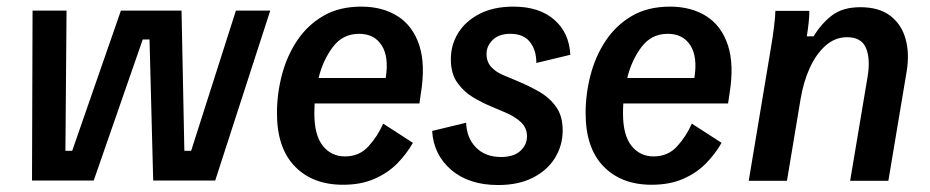

<svg xmlns="http://www.w3.org/2000/svg" viewBox="-20 -532 2736 565"><path d="M74.2 -0.8 75.8 -500V-500.8H175.8L172.5 -88.3H192.5L335.8 -500.8H514.2L522.5 -88.3H542.5L674.2 -500.8H775V-500L613.3 -0.8H430.8L420 -415.8H400L255.8 -0.8Z M989.2 11.7Q900 11.7 847.5 -42.5Q795 -96.7 795 -199.2Q795 -255.8 809.6 -311.7Q824.2 -367.5 854.6 -412.9Q885 -458.3 931.7 -485.4Q978.3 -512.5 1043.3 -512.5Q1105.8 -512.5 1150.4 -484.2Q1195 -455.8 1213.8 -398.8Q1232.5 -341.7 1218.3 -255.8L1214.2 -227.5H905.8Q905 -212.5 905 -198.3Q905 -134.2 930 -102.9Q955 -71.7 995 -71.7Q1037.5 -71.7 1064.6 -101.7Q1091.7 -131.7 1107.5 -168.3L1195 -111.7Q1176.7 -79.2 1148.8 -50.8Q1120.8 -22.5 1081.2 -5.4Q1041.7 11.7 989.2 11.7ZM1036.7 -432.5Q988.3 -432.5 959.2 -393.3Q930 -354.2 917.5 -302.5H1115Q1125 -364.2 1103.3 -398.3Q1081.7 -432.5 1036.7 -432.5Z M1445.8 12.5Q1360 12.5 1307.9 -32.1Q1255.8 -76.7 1251.7 -146.7L1351.7 -170.8Q1353.3 -125.8 1380.8 -97.9Q1408.3 -70 1454.2 -70Q1491.7 -70 1511.2 -87.9Q1530.8 -105.8 1530.8 -130.8Q1530.8 -155 1513.8 -171.7Q1496.7 -188.3 1467.5 -200.8L1424.2 -219.2Q1398.3 -230 1371.2 -246.2Q1344.2 -262.5 1325.4 -289.2Q1306.7 -315.8 1306.7 -357.5Q1306.7 -400 1328.3 -435Q1350 -470 1391.2 -491.2Q1432.5 -512.5 1490.8 -512.5Q1566.7 -512.5 1610.8 -474.2Q1655 -435.8 1658.3 -370.8L1558.3 -346.7Q1558.3 -385 1539.2 -408.8Q1520 -432.5 1481.7 -432.5Q1448.3 -432.5 1430 -414.6Q1411.7 -396.7 1411.7 -373.3Q1411.7 -350 1425.8 -334.6Q1440 -319.2 1463.3 -310L1505 -292.5Q1536.7 -279.2 1566.7 -262.1Q1596.7 -245 1616.2 -217.9Q1635.8 -190.8 1635.8 -148.3Q1635.8 -104.2 1613.3 -67.5Q1590.8 -30.8 1548.3 -9.2Q1505.8 12.5 1445.8 12.5Z M1897.5 11.7Q1808.3 11.7 1755.8 -42.5Q1703.3 -96.7 1703.3 -199.2Q1703.3 -255.8 1717.9 -311.7Q1732.5 -367.5 1762.9 -412.9Q1793.3 -458.3 1840 -485.4Q1886.7 -512.5 1951.7 -512.5Q2014.2 -512.5 2058.8 -484.2Q2103.3 -455.8 2122.1 -398.8Q2140.8 -341.7 2126.7 -255.8L2122.5 -227.5H1814.2Q1813.3 -212.5 1813.3 -198.3Q1813.3 -134.2 1838.3 -102.9Q1863.3 -71.7 1903.3 -71.7Q1945.8 -71.7 1972.9 -101.7Q2000 -131.7 2015.8 -168.3L2103.3 -111.7Q2085 -79.2 2057.1 -50.8Q2029.2 -22.5 1989.6 -5.4Q1950 11.7 1897.5 11.7ZM1945 -432.5Q1896.7 -432.5 1867.5 -393.3Q1838.3 -354.2 1825.8 -302.5H2023.3Q2033.3 -364.2 2011.7 -398.3Q1990 -432.5 1945 -432.5Z M2183.3 0 2246.7 -380Q2253.3 -417.5 2257.5 -451.2Q2261.7 -485 2261.7 -500H2361.7Q2361.7 -483.3 2359.6 -464.6Q2357.5 -445.8 2354.2 -425H2374.2Q2396.7 -462.5 2428.3 -486.7Q2460 -510.8 2511.7 -510.8Q2566.7 -510.8 2599.6 -485.8Q2632.5 -460.8 2644.6 -418.3Q2656.7 -375.8 2648.3 -323.3L2594.2 0H2481.7L2533.3 -307.5Q2541.7 -359.2 2528.3 -390.8Q2515 -422.5 2472.5 -422.5Q2437.5 -422.5 2409.6 -397.9Q2381.7 -373.3 2362.9 -332.1Q2344.2 -290.8 2335.8 -240L2295.8 0Z"/></svg>

Font: Familjen Grotesk Medium
Style: Italic
Weight: 500
Italic angle: -9.46201°
Designer: Anders Wikstroem, Jonas Baeckman, Matilda Gysing, Kristian Moeller
Foundry: Familjen STHLM AB
Version: Version 2.002; ttfautohint (v1.8.4.7-5d5b)